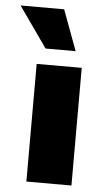

<svg xmlns="http://www.w3.org/2000/svg" viewBox="-89 -730 413 764"><g transform="rotate(5 117.0 -348.0)"><path d="M226 0V-470H46V0ZM196 -534 136 -696H-38L76 -534Z"/></g></svg>

Font: Gantari Black
Style: Regular
Weight: 900
Designer: Anugrah Pasau
Foundry: Lafontype
Version: Version 1.000